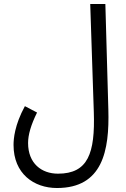

<svg xmlns="http://www.w3.org/2000/svg" viewBox="-20 -714 631 964"><path d="M48 14C48 158 150 230 266 230C495 230 530 43 524 -164L509 -694H433L451 -152C458 56 422 158 271 158C189 158 121 107 121 4C121 -37 135 -86 166 -149L105 -181C53 -86 48 -16 48 14Z"/></svg>

Font: Noto Sans Arabic UI XCn
Style: Regular
Weight: 400
Width: 2
Designer: Monotype Design Team, Nadine Chahine and Nizar Qandah
Foundry: Monotype Imaging Inc.
Version: Version 2.010